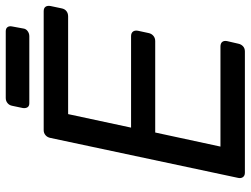

<svg xmlns="http://www.w3.org/2000/svg" viewBox="-122 -750 872 668"><g transform="rotate(-90 314.0 -416.0)"><path d="M47 0Q37 0 32 -6.5Q27 -13 29 -23L168 -676Q170 -687 177.5 -693.5Q185 -700 195 -700H609Q620 -700 624.5 -693.5Q629 -687 627 -676L619 -638Q617 -627 609.5 -621Q602 -615 591 -615H251L204 -396H522Q533 -396 538 -389.5Q543 -383 541 -372L533 -335Q531 -325 523.5 -318.5Q516 -312 505 -312H187L138 -85H486Q497 -85 502 -79Q507 -73 505 -62L496 -23Q494 -13 487 -6.5Q480 0 469 0ZM289 -750Q279 -750 275 -756Q271 -762 272 -772L280 -810Q282 -820 289.5 -826Q297 -832 307 -832H539Q549 -832 553.5 -826Q558 -820 556 -810L549 -772Q548 -762 540 -756Q532 -750 522 -750Z"/></g></svg>

Font: Rubik
Style: Italic
Weight: 400
Italic angle: -12°
Designer: Hubert and Fischer
Foundry: Hubert and Fischer
Version: Version 2.300;gftools[0.9.30]